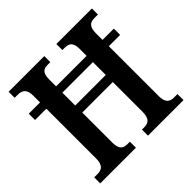

<svg xmlns="http://www.w3.org/2000/svg" viewBox="-178 -886 1058 1058"><g transform="rotate(-45 351.0 -357.0)"><path d="M27 0H305V-47H284C252 -47 233 -62 233 -112V-346H471V-114C471 -62 450 -47 417 -47H399V0H676V-47H649C618 -47 595 -61 595 -110V-501H683V-550H595V-602C595 -655 617 -667 649 -667H676V-714H399V-667H416C451 -667 471 -655 471 -602V-550H233V-604C233 -655 252 -667 284 -667H305V-714H27V-667H50C83 -667 108 -655 108 -603V-550H20V-501H108V-112C108 -62 86 -47 54 -47H27ZM233 -401V-501H471V-401Z"/></g></svg>

Font: Noto Serif Ethiopic Condensed SemiBold
Style: Regular
Weight: 600
Width: 3
Designer: Monotype Design Team
Foundry: Monotype Imaging Inc.
Version: Version 2.102